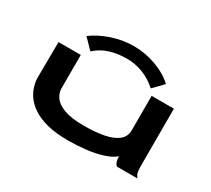

<svg xmlns="http://www.w3.org/2000/svg" viewBox="-132 -907 1264 1150"><g transform="rotate(30 500.0 -332.5)"><path d="M439 11Q352 11 291.5 -5Q231 -21 192 -47.5Q153 -74 131.5 -105.5Q110 -137 101.5 -168.5Q93 -200 93 -226L95 -471H249V-239Q249 -208 269.5 -179Q290 -150 339.5 -131.5Q389 -113 475 -113Q555 -113 614 -124.5Q673 -136 706 -162.5Q739 -189 739 -232V-471H893V-71Q893 -53 895.5 -35.5Q898 -18 913 0H771Q759 -11 755 -25Q751 -39 751 -60Q722 -35 671.5 -19Q621 -3 560 4Q499 11 439 11ZM288 -518 222 -586Q273 -625 347.5 -650.5Q422 -676 500 -676Q578 -676 652.5 -649Q727 -622 778 -575L712 -507Q668 -547 614 -568.5Q560 -590 500 -590Q440 -590 386 -574Q332 -558 288 -518Z"/></g></svg>

Font: Inconsolata UltraExpanded Black
Style: Regular
Weight: 900
Width: 9
Monospace: yes
Designer: Raph Levien, Cyreal, Brenton Simpson
Foundry: Raph Levien, Cyreal, Google
Version: Version 3.001; ttfautohint (v1.8.2.53-6de2)